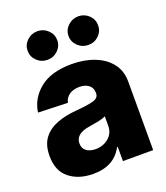

<svg xmlns="http://www.w3.org/2000/svg" viewBox="-142 -868 846 976"><g transform="rotate(-20 281.0 -380.5)"><path d="M195.3 9.8Q116.7 9.8 66.2 -30.3Q15.6 -70.3 15.6 -151.4Q15.6 -211.9 43.2 -247.6Q70.8 -283.2 116.9 -300.5Q163.1 -317.9 218.3 -322.3Q288.1 -328.1 317.6 -336.9Q347.2 -345.7 347.2 -370.6V-373Q347.2 -399.9 328.4 -415Q309.6 -430.2 277.8 -430.2Q243.7 -430.2 222.4 -415Q201.2 -399.9 195.8 -374L36.1 -379.4Q46.4 -453.6 107.9 -503.2Q169.4 -552.7 279.8 -552.7Q348.6 -552.7 403.3 -531.2Q458 -509.8 489.5 -469.2Q521 -428.7 521 -371.1V0H357.4V-76.7H353.5Q307.6 9.8 195.3 9.8ZM248.5 -104.5Q290 -104.5 319.3 -129.4Q348.6 -154.3 348.6 -194.3V-245.6Q334 -237.8 307.4 -232.4Q280.8 -227.1 257.3 -223.6Q180.2 -211.9 180.2 -159.7Q180.2 -132.8 199.2 -118.7Q218.3 -104.5 248.5 -104.5ZM174.3 -614.7Q140.6 -614.7 117.2 -637.5Q93.8 -660.2 93.8 -691.9Q93.8 -724.1 117.2 -746.6Q140.6 -769 174.3 -769.5Q207 -769 230.5 -746.6Q253.9 -724.1 253.9 -691.9Q253.9 -660.2 230.5 -637.5Q207 -614.7 174.3 -614.7ZM396 -614.7Q362.3 -614.7 338.6 -637.5Q314.9 -660.2 314.9 -691.9Q314.9 -724.1 338.6 -746.6Q362.3 -769 396 -769.5Q428.7 -769 451.9 -746.6Q475.1 -724.1 475.1 -691.9Q475.1 -660.2 451.9 -637.5Q428.7 -614.7 396 -614.7Z"/></g></svg>

Font: Inter Tight ExtraBold
Style: Regular
Weight: 800
Designer: Rasmus Andersson
Foundry: rsms
Version: Version 3.004; ttfautohint (v1.8.4.7-5d5b)